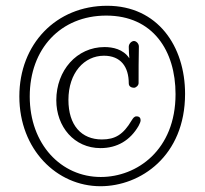

<svg xmlns="http://www.w3.org/2000/svg" viewBox="-20 -578 710 665"><path d="M621 -253C621 -418 526 -558 351 -558C175 -558 47 -426 47 -244C47 -60 177 67 328 67C466 67 621 -37 621 -253ZM588 -252C588 -58 454 35 329 35C192 35 83 -78 83 -244C83 -409 190 -524 348 -524C510 -524 588 -402 588 -252ZM428 -376C407 -408 370 -415 342 -415C246 -415 175 -334 175 -231C175 -139 237 -65 328 -65C386 -65 431 -92 460 -142C464 -149 467 -157 467 -161C467 -167 465 -175 453 -175C445 -175 441 -169 436 -161C407 -112 379 -95 333 -95C262 -95 217 -144 217 -232C217 -326 272 -385 340 -385C398 -385 426 -347 426 -289C426 -278 436 -274 444 -274C451 -274 460 -282 460 -290C460 -314 460 -391 461 -417C461 -427 452 -436 444 -436C436 -436 426 -427 426 -416C426 -403 427 -387 428 -376Z"/></svg>

Font: Life Savers
Style: Regular
Weight: 400
Designer: Pablo Impallari, Rodrigo Fuenzalida, Brenda Gallo
Foundry: Pablo Impallari, Rodrigo Fuenzalida, Brenda Gallo
Version: Version 3.000